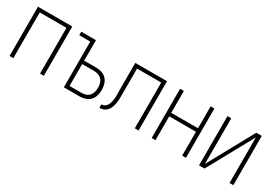

<svg xmlns="http://www.w3.org/2000/svg" viewBox="10 -1137 2480 1755"><g transform="rotate(30 1250.0 -260.0)"><path d="M69 0V-520H431V0H391V-483H109V0Z M642 0V-483H526V-520H681V-304H810Q840 -304 869 -294.5Q898 -285 918 -263Q938 -241 946.5 -211.5Q955 -182 955 -152Q955 -122 946.5 -92.5Q938 -63 918 -41Q898 -19 869 -9.5Q840 0 810 0ZM681 -37H810Q832 -37 853.5 -44.5Q875 -52 889.5 -69Q904 -86 909.5 -108Q915 -130 915 -152Q915 -174 909.5 -196Q904 -218 889.5 -235Q875 -252 853.5 -260Q832 -268 810 -268H681Z M1017 0V-37Q1029 -37 1040.5 -41Q1052 -45 1060.5 -53Q1069 -61 1075 -71.5Q1081 -82 1085 -93Q1089 -104 1091.5 -115.5Q1094 -127 1095 -138.5Q1096 -150 1096.5 -162Q1097 -174 1097 -186Q1097 -205 1096.5 -223.5Q1096 -242 1096 -261V-520H1431V0H1391V-483H1136V-261Q1136 -252 1136 -242Q1136 -232 1136 -223Q1136 -205 1136 -187Q1136 -169 1135 -151Q1134 -133 1131 -115.5Q1128 -98 1122.5 -81Q1117 -64 1107.5 -48.5Q1098 -33 1084 -21.5Q1070 -10 1052.5 -5Q1035 0 1017 0Z M1569 0V-520H1609V-289H1891V-520H1931V0H1891V-252H1609V0Z M2069 0V-520H2109V-39L2373 -520H2431V0H2391V-481L2127 0Z"/></g></svg>

Font: Iosevka SS04 Extralight
Style: Regular
Weight: 200
Monospace: yes
Designer: Belleve Invis
Foundry: Belleve Invis
Version: Version 19.0.0; ttfautohint (v1.8.4)